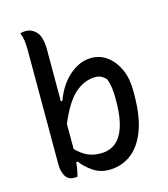

<svg xmlns="http://www.w3.org/2000/svg" viewBox="-113 -843 827 943"><g transform="rotate(-15 300.0 -371.5)"><path d="M166 3Q162 4 158 4Q154 4 150 4Q119 4 105 -20Q91 -44 91 -81V-658Q91 -689 88 -710Q85 -731 77 -750Q84 -752 91 -753Q98 -754 105 -754Q137 -754 160 -728Q183 -702 183 -638V-376H191Q218 -452 270.5 -497.5Q323 -543 382 -543Q427 -543 462.5 -516.5Q498 -490 519 -443.5Q540 -397 540 -336V-317Q540 -202 511.5 -129.5Q483 -57 434.5 -23Q386 11 325 11Q280 11 243.5 -14Q207 -39 187 -68H179Q175 -30 166 3ZM377 -447Q322 -447 274 -405.5Q226 -364 183 -261V-133Q210 -106 238.5 -92Q267 -78 306 -78Q377 -78 411.5 -136.5Q446 -195 446 -308V-318Q446 -350 443 -373.5Q440 -397 432 -419Q423 -431 409.5 -439Q396 -447 377 -447Z"/></g></svg>

Font: Recursive Sn Csl St
Style: Regular
Weight: 400
Version: Version 1.079;hotconv 1.0.112;makeotfexe 2.5.65598; ttfautoh